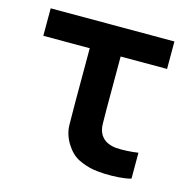

<svg xmlns="http://www.w3.org/2000/svg" viewBox="-86 -627 725 722"><g transform="rotate(15 276.5 -265.5)"><path d="M336.8 4.2Q307.2 -1.2 278.7 -15Q250.2 -28.8 228.2 -63.8Q207.4 -97.8 206.5 -133.6Q205.7 -169.4 205.7 -220.7V-433H25V-540H506.7V-433H326V-227.3Q326 -194 326.7 -170.5Q327.3 -147 337 -130.2Q347.2 -113.7 363.2 -106.1Q379.1 -98.6 396 -96.8Q416 -95.2 439.5 -96.4Q463.1 -97.6 484.3 -100.8V0Q464.2 5.6 436.9 7.5Q409.6 9.5 382.8 8.5Q355.9 7.4 336.8 4.2Z"/></g></svg>

Font: Manrope Variable Light
Style: Regular
Weight: 200
Designer: Mikhail Sharanda
Foundry: Mikhail Sharanda
Version: Version 4.505